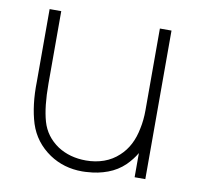

<svg xmlns="http://www.w3.org/2000/svg" viewBox="-69 -633 734 716"><g transform="rotate(10 298.5 -274.5)"><path d="M524 -562.5V0H483.5V-91.5Q469 -66.5 446 -43.5Q419 -17.5 382.8 -4Q346.5 9.5 307.5 11.5Q303.5 12 298.5 12.2Q293.5 12.5 286.5 12.5Q217 12.5 162.5 -24Q103 -64.5 81.5 -131Q60.5 -198.5 62.5 -288.5V-562.5H106.5V-288.5Q106.5 -200.5 122 -146.5Q137.5 -92.5 186.5 -59.5Q232.5 -30 293.5 -30Q329.5 -30 361 -41.2Q392.5 -52.5 416.5 -75Q460 -114.5 473 -183.5Q476.5 -199.5 478.2 -216.8Q480 -234 480 -253V-562.5Z"/></g></svg>

Font: Russisch Sans ExtraLight
Style: Regular
Weight: 200
Width: 4
Designer: Michael Sharanda (font) & Cristiano Sobral (main changes)
Foundry: Michael Sharanda
Version: Version 2.00;September 8, 2020;FontCreator 13.0.0.2681 64-bi